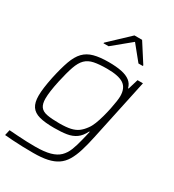

<svg xmlns="http://www.w3.org/2000/svg" viewBox="-222 -865 1083 1197"><g transform="rotate(30 319.5 -267.0)"><path d="M208 208Q172 208 132.5 207Q93 206 58.5 203.5Q24 201 0 199L9 159Q39 161 72.5 163.5Q106 166 139 167Q172 168 198 168Q264 168 305 156.5Q346 145 369.5 122Q393 99 406.5 65Q420 31 431 -15Q435 -31 439.5 -49.5Q444 -68 447 -82H443Q424 -43 396.5 -23.5Q369 -4 331.5 2Q294 8 242 8Q175 8 135 -3Q95 -14 76.5 -41.5Q58 -69 58 -118Q58 -145 62.5 -178.5Q67 -212 76 -256Q93 -335 111.5 -386.5Q130 -438 157.5 -466.5Q185 -495 227.5 -506.5Q270 -518 333 -518Q388 -518 426.5 -510Q465 -502 488 -484Q511 -466 518 -437H522L544 -510H583L489 -69Q476 -7 461.5 39.5Q447 86 427.5 118.5Q408 151 379 170.5Q350 190 308.5 199Q267 208 208 208ZM255 -33Q305 -33 336 -40Q367 -47 388 -62.5Q409 -78 427 -103Q441 -121 452 -149Q463 -177 472 -210Q481 -243 487.5 -274.5Q494 -306 497.5 -331Q501 -356 501 -369Q501 -428 464.5 -452.5Q428 -477 345 -477Q288 -477 251.5 -469.5Q215 -462 192 -439.5Q169 -417 153.5 -372.5Q138 -328 122 -255Q113 -213 108.5 -180.5Q104 -148 104 -124Q104 -86 118.5 -66Q133 -46 166.5 -39.5Q200 -33 255 -33ZM245 -603 246 -608 388 -742H443L529 -608L528 -603H497L411 -709L282 -603Z"/></g></svg>

Font: Saira SemiExpanded ExtraLight
Style: Italic
Weight: 250
Width: 6
Italic angle: -12°
Designer: Hector Gatti with collaboration of the Omnibus-Type team
Foundry: Omnibus-Type
Version: Version 1.101